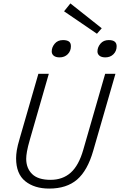

<svg xmlns="http://www.w3.org/2000/svg" viewBox="-20 -1086 701 1121"><path d="M466 -211 594 -655H654L524 -205Q491 -90 430 -37.5Q369 15 267 15Q181 15 127.5 -28Q74 -71 74 -162Q74 -182 78 -208Q82 -234 96 -281L204 -655H265L155 -273Q142 -228 137.5 -202Q133 -176 133 -159Q133 -104 167.5 -70Q202 -36 275 -36Q346 -36 393 -78Q440 -120 466 -211ZM574 -921 546 -889 354 -1020 391 -1066ZM328 -751Q306 -751 294 -760.5Q282 -770 282 -786Q282 -810 299.5 -831Q317 -852 348 -852Q370 -852 382 -844Q394 -836 394 -816Q394 -788 375.5 -769.5Q357 -751 328 -751ZM595 -751Q573 -751 561 -760.5Q549 -770 549 -786Q549 -810 566.5 -831Q584 -852 615 -852Q661 -852 661 -816Q661 -788 642.5 -769.5Q624 -751 595 -751Z"/></svg>

Font: Intel One Mono Light
Style: Italic
Weight: 300
Italic angle: -16°
Monospace: yes
Designer: Fred Shallcrass
Foundry: Frere-Jones Type LLC
Version: Version 1.004